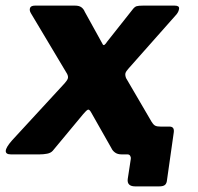

<svg xmlns="http://www.w3.org/2000/svg" viewBox="-44 -550 705 684"><path d="M438 114Q408 114 411 88L422 16Q423 11 420 5.5Q417 0 410 0L497 -115Q503 -105 509.5 -102Q516 -99 529 -99H560Q578 -99 575 -78L551 91Q550 103 544 108.5Q538 114 523 114ZM544 -34Q556 -13 554.5 -6.5Q553 0 533 0H389Q375 0 366 -6.5Q357 -13 353 -22L281 -149Q274 -162 268.5 -159Q263 -156 252 -143L144 -13Q137 -5 124 -2.5Q111 0 97 0H-5Q-24 0 -23.5 -12.5Q-23 -25 -1 -50L186 -253Q195 -263 197.5 -270Q200 -277 195 -287L66 -503Q60 -513 63 -521.5Q66 -530 81 -530H223Q238 -530 246 -524Q254 -518 258 -508L321 -394Q324 -387 328.5 -390.5Q333 -394 338 -402L429 -517Q436 -526 443 -528Q450 -530 466 -530H578Q595 -530 594 -519.5Q593 -509 585 -499L414 -306Q405 -296 403 -289.5Q401 -283 405 -272L544 -34Z"/></svg>

Font: Libre Franklin ExtraBold
Style: Italic
Weight: 800
Italic angle: -8°
Designer: Pablo Impallari, Rodrigo Fuenzalida, Nhung Nguyen
Foundry: Impallari Type
Version: Version 3.000